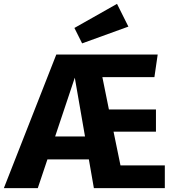

<svg xmlns="http://www.w3.org/2000/svg" viewBox="-43 -976 908 996"><path d="M582 -118H812V0H444L418 -149H203L153 0H-23L249 -693H775L758 -576H488L522 -408H766V-293H546ZM243 -268H398L345 -573ZM623 -838 383 -751 343 -831 564 -956Z"/></svg>

Font: Fira Sans BGR
Style: Bold
Weight: 700
Designer: bBox Type GmbH & Carrois Corporate GbR & Edenspiekermann AG
Foundry: bBox Type GmbH & Carrois Corporate GbR & Edenspiekermann AG
Version: Version 4.301